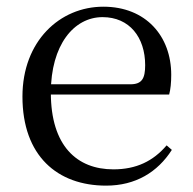

<svg xmlns="http://www.w3.org/2000/svg" viewBox="-20 -551 587 585"><path d="M303.3 14.6C393 14.6 460 -26.3 503.6 -94.3L487.7 -108.1C446.8 -60.3 395.7 -35 325.5 -35C214.4 -35 134.9 -106.4 134.9 -268.7C134.9 -413.6 204.8 -498.8 292.6 -498.8C374.3 -498.8 422.3 -437.4 422.3 -352.3C422.3 -311.7 412.3 -294.2 377.3 -294.2H86.6V-262.9H495.4C499.7 -278.8 501.7 -298.9 501.7 -323.2C501.7 -440.7 424.6 -530.6 294.9 -530.6C162.1 -530.6 48.4 -425.5 48.4 -256.8C48.4 -76.2 154.8 14.6 303.3 14.6Z"/></svg>

Font: Source Han Serif CN VF
Style: Regular
Weight: 250
Designer: Ryoko NISHIZUKA 西塚涼子 (kana & ideographs); Frank Grießhammer (Latin, Greek & Cyrillic); Wenlong ZHANG 张文龙 (bopomofo); San
Foundry: Adobe
Version: Version 2.002;hotconv 1.1.0;makeotfexe 2.6.0